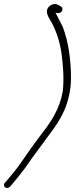

<svg xmlns="http://www.w3.org/2000/svg" viewBox="-44 -696 375 960"><path d="M-18 216C-36 235 -10 256 8 235L16 226C35 203 55 179 77 150C102 114 133 71 159 36C201 -23 249 -77 279 -148C301 -200 310 -252 311 -302C311 -398 298 -488 270 -561C257 -588 244 -611 233 -634C246 -625 271 -633 268 -653C267 -658 266 -661 261 -663L250 -670C236 -678 223 -678 210 -670C170 -644 202 -606 214 -584C238 -539 256 -485 264 -426C271 -370 277 -305 270 -240C254 -149 211 -88 166 -29C127 22 86 80 49 134C29 162 8 185 -10 207Z"/></svg>

Font: Stray Cat
Style: Obl
Weight: 400
Version: Version 1.0